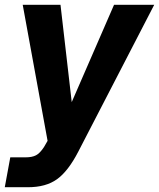

<svg xmlns="http://www.w3.org/2000/svg" viewBox="-36 -584 665 803"><path d="M-16 199 7 74H72Q98 74 114.5 65.5Q131 57 148 31L163 5L59 -564H217L264 -157L441 -564H609L291 51Q249 132 202.5 165.5Q156 199 81 199Z"/></svg>

Font: Open Sauce One ExtraBold Italic
Style: Regular
Weight: 800
Italic angle: -10°
Designer: Alfredo Marco Pradil
Foundry: Creative Sauce Fz LLC
Version: Version 1.477